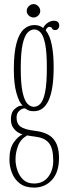

<svg xmlns="http://www.w3.org/2000/svg" viewBox="-20 -646 318 916"><path d="M142.5 249Q100 249 74.2 229Q48.5 209 36.8 178.2Q25 147.5 25 116Q25 63 45.2 34Q65.5 5 87.5 -5Q80 -6.5 66.8 -14Q53.5 -21.5 42.8 -37Q32 -52.5 32 -77Q32 -110 50 -126Q68 -142 81.5 -142Q83 -142 85.5 -142Q88 -142 88.5 -141.5Q71 -157.5 58.5 -201.8Q46 -246 46 -314Q46 -394 58.8 -440.5Q71.5 -487 93.8 -506.8Q116 -526.5 144.5 -526.5Q168.5 -526.5 186 -512.5Q193.5 -528 208 -537.5Q222.5 -547 236.5 -547Q262.5 -547 262.5 -524Q262.5 -515 257.2 -508.8Q252 -502.5 243 -502.5Q232 -502.5 228.5 -510.2Q225 -518 215.5 -518Q209.5 -518 204.8 -512.8Q200 -507.5 198.5 -500.5Q218.5 -476 227.2 -431Q236 -386 236 -325.5Q236 -115.5 141.5 -115.5Q122.5 -115.5 112.2 -121.2Q102 -127 101 -128Q99.5 -129 96.5 -129Q86 -129 72.5 -117.8Q59 -106.5 59 -84.5Q59 -56 77.8 -42Q96.5 -28 145.5 -22Q207 -15 234.2 16Q261.5 47 261.5 107.5Q261.5 175.5 228 212.2Q194.5 249 142.5 249ZM141.5 -136.5Q159 -136.5 173 -151.5Q187 -166.5 195.2 -206.8Q203.5 -247 203.5 -323.5Q203.5 -397 195.5 -436.2Q187.5 -475.5 174 -490.5Q160.5 -505.5 143.5 -505.5Q126.5 -505.5 111.8 -490.5Q97 -475.5 88 -435.2Q79 -395 79 -320Q79 -245.5 87.8 -205.8Q96.5 -166 110.8 -151.2Q125 -136.5 141.5 -136.5ZM142.5 229.5Q185.5 229.5 209.8 198.2Q234 167 234 120.5Q234 62.5 214.5 37.8Q195 13 157 7.5Q136.5 4.5 125.5 2.8Q114.5 1 109.5 0Q78.5 17.5 66.2 49.5Q54 81.5 54 114Q54 140 63 166.8Q72 193.5 91.2 211.5Q110.5 229.5 142.5 229.5ZM140 -562.5Q127.5 -562.5 117.5 -571.8Q107.5 -581 107.5 -593.5Q107.5 -606.5 117.5 -616.5Q127.5 -626.5 140 -626.5Q152.5 -626.5 162.2 -616.5Q172 -606.5 172 -593.5Q172 -581 162.2 -571.8Q152.5 -562.5 140 -562.5Z"/></svg>

Font: Imbue 50pt Thin
Style: Regular
Weight: 100
Designer: Tyler Finck
Foundry: Etcetera Type Company
Version: Version 1.102; ttfautohint (v1.8.3)